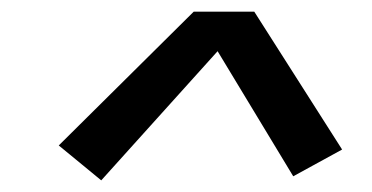

<svg xmlns="http://www.w3.org/2000/svg" viewBox="-20 -751 640 330"><path d="M154 -441 81 -501 313 -731H417L568 -494L484 -448L354 -663Z"/></svg>

Font: Iosevka Md Ex Obl
Style: Regular
Weight: 500
Width: 7
Italic angle: -9°
Monospace: yes
Designer: Belleve Invis
Foundry: Belleve Invis
Version: Version 32.5.0; ttfautohint (v1.8.4)